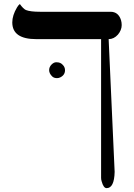

<svg xmlns="http://www.w3.org/2000/svg" viewBox="-20 -637 675 969"><path d="M558.6 230.5Q556.6 312.5 518.1 312.5Q502.4 312.5 493.2 278.8Q490.2 269.5 490.2 260.7V-439.5H163.1Q42 -439.5 42 -523.9Q42 -559.6 65.9 -599.6Q72.8 -611.3 80.1 -616.7Q97.7 -592.3 110.8 -586.4Q132.8 -577.6 182.1 -577.6H537.6Q577.6 -577.6 590.8 -535.2Q594.2 -523.4 594.2 -510.5Q594.2 -497.6 589.1 -485.1Q584 -472.7 575.2 -462.4Q554.7 -439.5 528.3 -439.5ZM308.1 -282.7Q308.1 -257.8 283.2 -246.1Q275.9 -242.7 267.6 -242.7Q252 -242.7 243.2 -251.5Q228 -266.6 228 -282.7Q228 -298.8 239.7 -310.8Q251.5 -322.8 263.7 -322.8Q275.9 -322.8 283.2 -319.6Q290.5 -316.4 295.9 -310.5Q308.1 -298.8 308.1 -282.7Z"/></svg>

Font: Cardo-Italic
Style: Italic
Weight: 400
Italic angle: -12°
Designer: David J. Perry
Foundry: David J. Perry
Version: Version 0.991